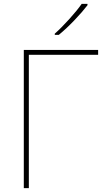

<svg xmlns="http://www.w3.org/2000/svg" viewBox="-20 -972 529 992"><path d="M487 -714V-689H129V0H103V-714ZM432 -952H402Q380 -920 338.5 -874Q297 -828 263 -798V-792H284Q324 -825 365 -868Q406 -911 432 -945Z"/></svg>

Font: Noto Sans UI Thin
Style: Regular
Weight: 250
Designer: Monotype Design Team
Foundry: Monotype Imaging Inc.
Version: Version 1.901